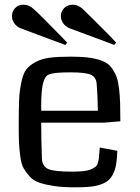

<svg xmlns="http://www.w3.org/2000/svg" viewBox="-20 -793 597 820"><path d="M31 0ZM494 -275Q436 -270 422 -269H156Q156 -198 159 -113Q162 -81 187.5 -70.5Q213 -60 287 -60Q315 -60 335 -62Q355 -64 367.5 -69.5Q380 -75 387 -80Q394 -85 397.5 -96Q401 -107 402 -115Q403 -123 404 -138Q405 -153 406 -163L481 -149Q480 -115 476 -91.5Q472 -68 463 -50Q454 -32 441 -21.5Q428 -11 406.5 -4Q385 3 359.5 5Q334 7 296 7Q247 7 211 1.5Q175 -4 149 -12.5Q123 -21 106.5 -39.5Q90 -58 80.5 -75Q71 -92 66.5 -125.5Q62 -159 61 -186Q60 -213 60 -261Q60 -328 61.5 -365.5Q63 -403 71 -441Q79 -479 92 -496Q105 -513 131 -527.5Q157 -542 192 -546.5Q227 -551 281 -551Q319 -551 346.5 -548.5Q374 -546 397 -539.5Q420 -533 434.5 -524Q449 -515 460.5 -498Q472 -481 478.5 -462.5Q485 -444 488.5 -414Q492 -384 493 -353Q494 -322 494 -275ZM156 -320H398Q397 -382 393 -434Q391 -464 367.5 -474Q344 -484 281 -484Q211 -484 193 -476Q184 -474 178 -467.5Q172 -461 168 -450Q164 -439 162 -429Q160 -419 158.5 -402Q157 -385 156.5 -375.5Q156 -366 156 -346.5Q156 -327 156 -320ZM332 -756Q340 -749 376 -713Q412 -677 445 -644L476 -611L468 -601L423 -618Q377 -635 329 -653Q281 -671 275 -673Q258 -681 249 -695Q240 -709 240 -724Q240 -744 254 -758.5Q268 -773 291 -773Q312 -773 332 -756ZM122 -756Q131 -749 167 -713Q203 -677 235 -644L267 -611L259 -601L213 -618Q168 -635 119.5 -653Q71 -671 66 -673Q49 -681 40 -695Q31 -709 31 -724Q31 -744 44.5 -758.5Q58 -773 81 -773Q103 -773 122 -756Z"/></svg>

Font: Myanmar Chatu
Style: Regular
Weight: 400
Designer: Danh Hong
Foundry: Google Inc.
Version: Version 2.00 November 20, 2015